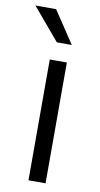

<svg xmlns="http://www.w3.org/2000/svg" viewBox="-108 -787 429 827"><g transform="rotate(10 106.5 -373.5)"><path d="M153.8 -528.3V0H79.1V-528.3ZM68.4 -746.6 161.6 -606.4H96.2L-22 -746.6Z"/></g></svg>

Font: Vazirmatn RD UI Light
Style: Regular
Weight: 300
Designer: Saber Rastikerdar
Foundry: Saber Rastikerdar
Version: Version 33.003